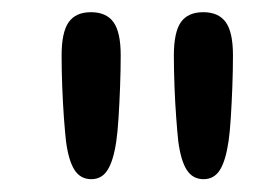

<svg xmlns="http://www.w3.org/2000/svg" viewBox="-20 -686 436 307"><path d="M126 -399.5Q108.5 -399.5 99 -414.5Q89.5 -429.5 85.5 -460.5Q84 -474 82.2 -497.5Q80.5 -521 79.5 -547.8Q78.5 -574.5 78.5 -597Q78.5 -634.5 89.8 -650.5Q101 -666.5 125.5 -666.5Q150 -666.5 161.5 -650.5Q173 -634.5 173 -597.5Q173 -574 172 -547.2Q171 -520.5 169.5 -497.2Q168 -474 166 -460.5Q161.5 -429.5 152.2 -414.5Q143 -399.5 126 -399.5ZM305.5 -399.5Q288 -399.5 278.5 -414.5Q269 -429.5 265 -460.5Q263.5 -474 261.8 -497.5Q260 -521 259 -547.8Q258 -574.5 258 -597Q258 -634.5 269.2 -650.5Q280.5 -666.5 305 -666.5Q329.5 -666.5 341 -650.5Q352.5 -634.5 352.5 -597.5Q352.5 -574 351.5 -547.2Q350.5 -520.5 349 -497.2Q347.5 -474 345.5 -460.5Q341 -429.5 331.8 -414.5Q322.5 -399.5 305.5 -399.5Z"/></svg>

Font: Sono Medium
Style: Regular
Weight: 500
Designer: Tyler Finck
Foundry: Tyler Finck
Version: Version 2.112